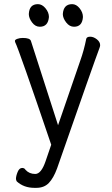

<svg xmlns="http://www.w3.org/2000/svg" viewBox="-20 -888 540 926"><path d="M146 18Q95 18 61 -13Q57 -20 57 -25Q57 -39 65 -58.5Q73 -78 87 -78Q98 -78 103 -69Q121 -49 150 -49Q179 -49 200 -111L227 -190Q72 -647 53 -685L52 -690Q51 -696 63 -700.5Q75 -705 90 -705Q124 -705 129 -691Q141 -654 260 -284L367 -595Q385 -645 396 -701Q399 -711 415 -711Q431 -711 447 -698.5Q463 -686 463 -670Q463 -665 460 -657Q437 -597 255 -75Q238 -29 215.5 -5.5Q193 18 155 18ZM172 -759Q150 -759 134.5 -780Q119 -801 119 -820Q121 -868 163 -868Q183 -868 199.5 -848Q216 -828 216 -806Q212 -759 172 -759ZM337 -759Q315 -759 299 -780Q283 -801 283 -820Q286 -868 328 -868Q348 -868 364 -848Q380 -828 380 -806Q377 -759 337 -759Z"/></svg>

Font: LXGW WenKai Mono TC
Style: Regular
Weight: 400
Designer: LXGW / Fontworks Inc.
Foundry: LXGW / Fontworks Inc.
Version: Version 1.330